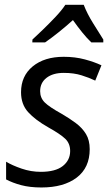

<svg xmlns="http://www.w3.org/2000/svg" viewBox="-20 -786 471 815"><path d="M155.8 9.8Q106.9 9.8 70.1 0Q33.2 -9.8 5.9 -24.4V-99.6Q31.7 -84 71.5 -70.3Q111.3 -56.6 153.3 -56.6Q215.3 -56.6 246.6 -81.3Q277.8 -106 277.8 -145Q277.8 -176.8 257.1 -196.8Q236.3 -216.8 185.5 -245.1Q129.4 -276.9 99.4 -310.1Q69.3 -343.3 69.3 -394.5Q69.3 -463.4 118.9 -504.2Q168.5 -544.9 250.5 -544.9Q298.8 -544.9 339.8 -533.9Q380.9 -522.9 410.6 -508.8L384.3 -443.8Q358.9 -456.1 326.2 -466.3Q293.5 -476.6 250.5 -476.6Q204.6 -476.6 177.5 -455.6Q150.4 -434.6 150.4 -398.9Q150.4 -370.6 169.7 -351.3Q189 -332 241.2 -303.2Q274.9 -283.7 302 -263.4Q329.1 -243.2 345 -217Q360.8 -190.9 360.8 -152.8Q360.8 -74.2 305.7 -32.2Q250.5 9.8 155.8 9.8ZM117.2 -606 117.7 -618.2Q135.3 -634.3 162.6 -660.6Q189.9 -687 216.6 -715.3Q243.2 -743.7 257.3 -765.6H335.4Q350.1 -727.5 375 -687.7Q399.9 -647.9 418.5 -618.2V-606H367.7Q349.6 -623 329.1 -648.4Q308.6 -673.8 289.6 -700.7Q259.8 -673.8 229 -649.2Q198.2 -624.5 171.4 -606Z"/></svg>

Font: Open Sans
Style: Italic
Weight: 400
Italic angle: -12°
Designer: Monotype Design Team
Foundry: Monotype Imaging Inc.
Version: Version 3.000; ttfautohint (v1.8.4)